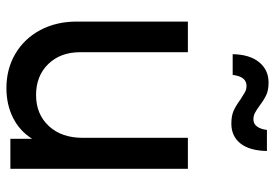

<svg xmlns="http://www.w3.org/2000/svg" viewBox="-146 -678 836 583"><g transform="rotate(90 271.5 -386.0)"><path d="M45 -202V-539H138V-212Q138 -152 174 -115Q210 -78 268 -78Q326 -78 362 -116.5Q398 -155 398 -220V-539H492V0H401V-66Q377 -28 337 -8Q297 12 247 12Q189 12 143 -15Q97 -42 71 -90.5Q45 -139 45 -202ZM281 -699Q267 -708 259 -712.5Q251 -717 240 -717Q212 -717 207 -675H144Q145 -727 168.5 -755.5Q192 -784 230 -784Q253 -784 268 -777Q283 -770 300 -757Q314 -747 322.5 -742.5Q331 -738 342 -738Q356 -738 364 -749.5Q372 -761 374 -779H438Q437 -726 415 -698.5Q393 -671 355 -671Q331 -671 315.5 -678Q300 -685 281 -699Z"/></g></svg>

Font: BLUETTI 2.0 Normal
Style: Normal
Weight: 400
Designer: Stijn de Vries
Foundry: tokotype
Version: Version 2.005;October 31, 2023;FontCreator 14.0.0.2814 64-bi